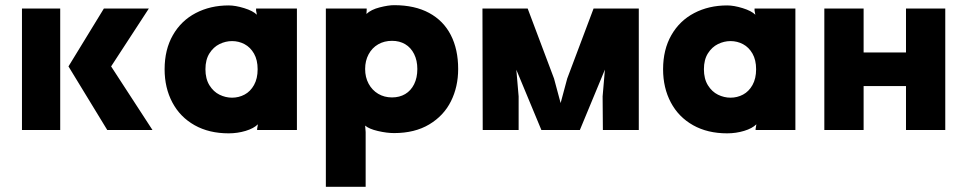

<svg xmlns="http://www.w3.org/2000/svg" viewBox="-20 -503 3734 743"><path d="M213 -470V0H65V-470ZM382 -470H556L410 -246L570 0H395L245 -246Z M977 -235Q977 -271 963 -295.5Q949 -320 926.5 -332Q904 -344 878 -344Q853 -344 829.5 -332.5Q806 -321 790.5 -296.5Q775 -272 775 -235Q775 -198 790.5 -173Q806 -148 829.5 -136.5Q853 -125 878 -125Q904 -125 926.5 -137Q949 -149 963 -174Q977 -199 977 -235ZM974 -446 971 -462V-470H1129V0H975V-4L978 -22Q962 -6 930.5 3.5Q899 13 865 13Q789 13 733 -18.5Q677 -50 647 -106.5Q617 -163 617 -235Q617 -311 649 -367Q681 -423 737.5 -452.5Q794 -482 865 -482Q891 -482 925 -471.5Q959 -461 974 -446Z M1595 -236Q1595 -269 1582.5 -294Q1570 -319 1548 -332Q1526 -345 1497 -345Q1467 -345 1443.5 -331.5Q1420 -318 1406.5 -293Q1393 -268 1393 -236Q1393 -204 1406.5 -179Q1420 -154 1443.5 -140Q1467 -126 1497 -126Q1526 -126 1548 -139Q1570 -152 1582.5 -177Q1595 -202 1595 -236ZM1753 -236Q1753 -167 1725 -111Q1697 -55 1641 -21.5Q1585 12 1505 12Q1477 12 1442.5 4Q1408 -4 1393 -17L1395 8V220H1241V-470H1399V-464L1398 -449Q1416 -466 1449.5 -474.5Q1483 -483 1505 -483Q1585 -483 1640.5 -453Q1696 -423 1724.5 -367.5Q1753 -312 1753 -236Z M2022 -470 2124 -199 2156 -80H2143L2175 -199L2277 -470H2452V0H2313L2312 -130L2324 -270L2389 -398L2224 0H2075L1910 -397L1975 -269L1987 -130V0H1848L1847 -470Z M2906 -235Q2906 -271 2892 -295.5Q2878 -320 2855.5 -332Q2833 -344 2807 -344Q2782 -344 2758.5 -332.5Q2735 -321 2719.5 -296.5Q2704 -272 2704 -235Q2704 -198 2719.5 -173Q2735 -148 2758.5 -136.5Q2782 -125 2807 -125Q2833 -125 2855.5 -137Q2878 -149 2892 -174Q2906 -199 2906 -235ZM2903 -446 2900 -462V-470H3058V0H2904V-4L2907 -22Q2891 -6 2859.5 3.5Q2828 13 2794 13Q2718 13 2662 -18.5Q2606 -50 2576 -106.5Q2546 -163 2546 -235Q2546 -311 2578 -367Q2610 -423 2666.5 -452.5Q2723 -482 2794 -482Q2820 -482 2854 -471.5Q2888 -461 2903 -446Z M3638 0H3486V-170H3322V0H3170V-470H3322V-300H3486V-470H3638Z"/></svg>

Font: Kreadon
Style: Regular
Weight: 400
Designer: kohakuno
Foundry: StudioGnu
Version: Version 1.000;Glyphs 3.1.2 (3151)